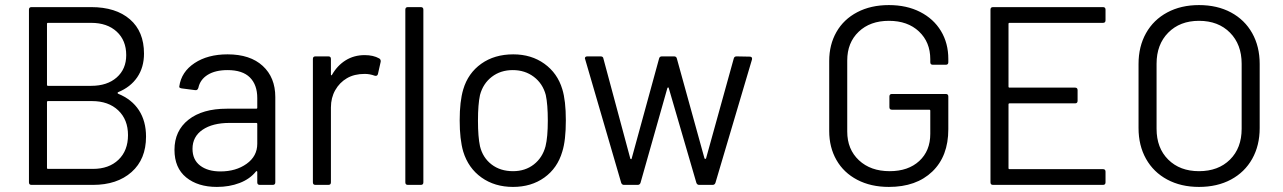

<svg xmlns="http://www.w3.org/2000/svg" viewBox="-20 -728 5052 756"><path d="M94 -10V-690Q94 -700 104 -700H339Q436 -700 491.5 -652Q547 -604 547 -517Q547 -463 520.5 -424Q494 -385 445 -365Q441 -362 445 -359Q499 -337 527 -294Q555 -251 555 -190Q555 -101 498 -50.5Q441 0 346 0H104Q94 0 94 -10ZM169 -63H346Q409 -63 446.5 -99Q484 -135 484 -196Q484 -257 445.5 -293.5Q407 -330 342 -330H169Q165 -330 165 -326V-67Q165 -63 169 -63ZM169 -390H339Q402 -390 439.5 -423Q477 -456 477 -511Q477 -569 439.5 -603.5Q402 -638 339 -638H169Q165 -638 165 -634V-394Q165 -390 169 -390Z M667 -138Q667 -213 722 -256.5Q777 -300 873 -300H989Q993 -300 993 -304V-342Q993 -394 964 -423Q935 -452 876 -452Q828 -452 798 -433.5Q768 -415 761 -382Q758 -372 749 -373L695 -380Q684 -382 686 -388Q694 -445 746 -479.5Q798 -514 876 -514Q965 -514 1014.5 -468.5Q1064 -423 1064 -346V-10Q1064 0 1054 0H1003Q993 0 993 -10V-51Q993 -53 991.5 -54Q990 -55 988 -53Q964 -23 923.5 -7.5Q883 8 834 8Q759 8 713 -29.5Q667 -67 667 -138ZM848 -53Q909 -53 951 -83Q993 -113 993 -162V-240Q993 -244 989 -244H884Q817 -244 777.5 -217Q738 -190 738 -142Q738 -99 768 -76Q798 -53 848 -53Z M1212 -10V-496Q1212 -506 1222 -506H1273Q1283 -506 1283 -496V-435Q1283 -432 1284.5 -431.5Q1286 -431 1287 -433Q1308 -470 1341 -490.5Q1374 -511 1416 -511Q1450 -511 1473 -498Q1480 -494 1479 -485L1468 -436Q1465 -427 1455 -430Q1436 -437 1416 -437Q1375 -437 1346 -420Q1317 -403 1300 -373Q1283 -343 1283 -305V-10Q1283 0 1273 0H1222Q1212 0 1212 -10Z M1576 -10V-690Q1576 -700 1586 -700H1637Q1647 -700 1647 -690V-10Q1647 0 1637 0H1586Q1576 0 1576 -10Z M1804 -131Q1790 -179 1790 -254Q1790 -329 1804 -376Q1823 -440 1875 -477Q1927 -514 2001 -514Q2072 -514 2123.5 -477Q2175 -440 2194 -377Q2208 -332 2208 -254Q2208 -175 2194 -131Q2175 -66 2123.5 -29Q2072 8 2000 8Q1928 8 1876 -29Q1824 -66 1804 -131ZM1870 -152Q1881 -107 1915.5 -80.5Q1950 -54 2000 -54Q2048 -54 2082 -80.5Q2116 -107 2128 -152Q2137 -188 2137 -253Q2137 -317 2129 -354Q2117 -399 2082 -425.5Q2047 -452 1999 -452Q1951 -452 1916.5 -425.5Q1882 -399 1870 -354Q1862 -317 1862 -253Q1862 -189 1870 -152Z M2426 -8 2284 -495 2283 -498Q2283 -506 2293 -506H2345Q2355 -506 2356 -497L2462 -103Q2464 -101 2465 -101Q2465 -101 2467 -103L2575 -497Q2577 -506 2586 -506H2634Q2643 -506 2645 -498L2754 -104Q2756 -102 2757 -102Q2758 -102 2760 -104L2869 -497Q2871 -506 2880 -506L2932 -505Q2943 -505 2941 -494L2797 -8Q2794 0 2786 0H2733Q2725 0 2722 -8L2613 -382Q2611 -384 2611 -384Q2610 -384 2608 -382L2502 -8Q2499 0 2491 0H2437Q2429 0 2426 -8Z M3245 -212V-488Q3245 -552 3273.5 -602Q3302 -652 3355.5 -680Q3409 -708 3480 -708Q3550 -708 3603 -681Q3656 -654 3685 -606Q3714 -558 3714 -496V-483Q3714 -473 3704 -473H3653Q3643 -473 3643 -483V-495Q3643 -562 3598.5 -604Q3554 -646 3480 -646Q3406 -646 3361 -603Q3316 -560 3316 -490V-210Q3316 -140 3362 -97Q3408 -54 3483 -54Q3556 -54 3599.5 -94Q3643 -134 3643 -201V-292Q3643 -296 3639 -296H3492Q3482 -296 3482 -306V-348Q3482 -358 3492 -358H3704Q3714 -358 3714 -348V-219Q3714 -113 3651 -52.5Q3588 8 3480 8Q3409 8 3355.5 -20Q3302 -48 3273.5 -98Q3245 -148 3245 -212Z M3880 -10V-690Q3880 -700 3890 -700H4323Q4333 -700 4333 -690V-648Q4333 -638 4323 -638H3955Q3951 -638 3951 -634V-387Q3951 -383 3955 -383H4213Q4223 -383 4223 -373V-331Q4223 -321 4213 -321H3955Q3951 -321 3951 -317V-66Q3951 -62 3955 -62H4323Q4333 -62 4333 -52V-10Q4333 0 4323 0H3890Q3880 0 3880 -10Z M4463 -224V-476Q4463 -545 4492.5 -597.5Q4522 -650 4576 -679Q4630 -708 4701 -708Q4773 -708 4827 -679Q4881 -650 4910.5 -597.5Q4940 -545 4940 -476V-224Q4940 -155 4910.5 -102.5Q4881 -50 4827 -21Q4773 8 4701 8Q4630 8 4576 -21Q4522 -50 4492.5 -102.5Q4463 -155 4463 -224ZM4701 -54Q4777 -54 4823 -99.5Q4869 -145 4869 -221V-477Q4869 -553 4823 -599.5Q4777 -646 4701 -646Q4626 -646 4580 -599.5Q4534 -553 4534 -477V-221Q4534 -145 4580 -99.5Q4626 -54 4701 -54Z"/></svg>

Font: Barlow GEO
Style: Regular
Weight: 400
Designer: Jeremy Tribby
Foundry: Tribby Type
Version: Version 1.408